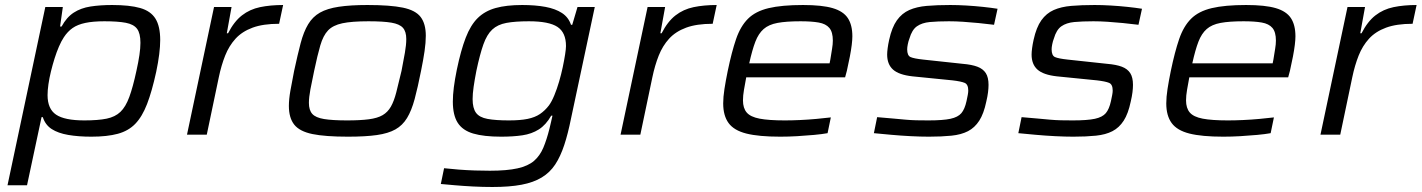

<svg xmlns="http://www.w3.org/2000/svg" viewBox="-20 -538 5679 767"><path d="M10 202 161 -510H231L220 -432H226Q246 -469 274.5 -487.5Q303 -506 341.5 -512Q380 -518 428 -518Q498 -518 540 -506Q582 -494 601 -463.5Q620 -433 620 -378Q620 -353 616 -321Q612 -289 604 -251Q587 -173 567.5 -122.5Q548 -72 520.5 -43.5Q493 -15 450.5 -3.5Q408 8 345 8Q293 8 252.5 1Q212 -6 186.5 -22.5Q161 -39 151 -70H146L88 202ZM317 -57Q372 -57 406 -64Q440 -71 461 -91Q482 -111 496.5 -150.5Q511 -190 525 -255Q533 -291 537 -318.5Q541 -346 541 -367Q541 -405 527.5 -423Q514 -441 482.5 -447Q451 -453 397 -453Q352 -453 321 -446.5Q290 -440 270 -426Q250 -412 235 -389Q225 -374 215.5 -352Q206 -330 198 -304.5Q190 -279 183.5 -252.5Q177 -226 173.5 -201.5Q170 -177 170 -158Q170 -103 204 -80Q238 -57 317 -57Z M727 0 835 -510H905L886 -405H891Q915 -452 946.5 -476.5Q978 -501 1019 -509.5Q1060 -518 1111 -518L1095 -443Q1031 -443 989 -427.5Q947 -412 921 -383.5Q895 -355 879.5 -316Q864 -277 854 -229L806 0Z M1370 8Q1279 8 1228 -2.5Q1177 -13 1155.5 -40Q1134 -67 1134 -115Q1134 -141 1140 -175.5Q1146 -210 1155 -255Q1169 -320 1181 -365.5Q1193 -411 1211 -441Q1229 -471 1258 -487.5Q1287 -504 1333.5 -511Q1380 -518 1448 -518Q1539 -518 1589.5 -507.5Q1640 -497 1660.5 -470Q1681 -443 1681 -395Q1681 -368 1676 -333.5Q1671 -299 1662 -255Q1649 -189 1636.5 -142.5Q1624 -96 1606 -66.5Q1588 -37 1559.5 -21Q1531 -5 1485.5 1.5Q1440 8 1370 8ZM1366 -57Q1419 -57 1453.5 -61.5Q1488 -66 1508.5 -78Q1529 -90 1541.5 -112Q1554 -134 1563 -169Q1572 -204 1584 -255Q1592 -296 1597.5 -327.5Q1603 -359 1603 -382Q1603 -412 1589.5 -427Q1576 -442 1543.5 -447.5Q1511 -453 1452 -453Q1385 -453 1347.5 -445Q1310 -437 1290.5 -416.5Q1271 -396 1259.5 -356.5Q1248 -317 1235 -255Q1226 -213 1220 -181Q1214 -149 1214 -127Q1214 -98 1227.5 -83Q1241 -68 1274.5 -62.5Q1308 -57 1366 -57Z M1947 209Q1909 209 1870 207Q1831 205 1797 202Q1763 199 1741 197L1754 134Q1781 137 1813 139.5Q1845 142 1877.5 143Q1910 144 1937 144Q2005 144 2047.5 134.5Q2090 125 2113.5 104.5Q2137 84 2150.5 52Q2164 20 2175 -24Q2178 -38 2181.5 -51.5Q2185 -65 2187 -76H2182Q2161 -39 2132.5 -21Q2104 -3 2067 2.5Q2030 8 1982 8Q1913 8 1870.5 -4.5Q1828 -17 1808.5 -47.5Q1789 -78 1789 -132Q1789 -158 1793 -189.5Q1797 -221 1805 -260Q1821 -337 1840.5 -387.5Q1860 -438 1888.5 -466Q1917 -494 1960 -506Q2003 -518 2066 -518Q2119 -518 2159 -510.5Q2199 -503 2225 -486Q2251 -469 2261 -439H2266L2287 -510H2356L2261 -64Q2249 -4 2234 41.5Q2219 87 2198 119Q2177 151 2144 171Q2111 191 2063 200Q2015 209 1947 209ZM2013 -57Q2058 -57 2087.5 -63Q2117 -69 2137 -82.5Q2157 -96 2173 -117Q2184 -132 2194.5 -157.5Q2205 -183 2213.5 -212Q2222 -241 2228 -269.5Q2234 -298 2237.5 -320.5Q2241 -343 2241 -354Q2241 -408 2207 -430.5Q2173 -453 2093 -453Q2038 -453 2003 -446.5Q1968 -440 1946.5 -420Q1925 -400 1911 -360.5Q1897 -321 1883 -255Q1876 -219 1872 -191Q1868 -163 1868 -142Q1868 -106 1881.5 -87.5Q1895 -69 1927.5 -63Q1960 -57 2013 -57Z M2459 0 2567 -510H2637L2618 -405H2623Q2647 -452 2678.5 -476.5Q2710 -501 2751 -509.5Q2792 -518 2843 -518L2827 -443Q2763 -443 2721 -427.5Q2679 -412 2653 -383.5Q2627 -355 2611.5 -316Q2596 -277 2586 -229L2538 0Z M3097 8Q3011 8 2961.5 -4.5Q2912 -17 2890.5 -46.5Q2869 -76 2869 -125Q2869 -150 2874 -182.5Q2879 -215 2887 -254Q2903 -331 2920.5 -382Q2938 -433 2968 -463Q2998 -493 3050.5 -505.5Q3103 -518 3188 -518Q3264 -518 3306.5 -505.5Q3349 -493 3367 -465.5Q3385 -438 3385 -393Q3385 -379 3382.5 -358.5Q3380 -338 3375 -312Q3370 -286 3363 -255L3356 -229H2961Q2956 -202 2952 -179Q2948 -156 2948 -137Q2948 -106 2963 -88.5Q2978 -71 3014.5 -64Q3051 -57 3115 -57Q3143 -57 3176 -58.5Q3209 -60 3241.5 -63Q3274 -66 3299 -69L3286 -6Q3264 -2 3231.5 1Q3199 4 3164.5 6Q3130 8 3097 8ZM2973 -285H3294L3297 -300Q3301 -326 3304 -343.5Q3307 -361 3307 -376Q3307 -410 3293 -426.5Q3279 -443 3250.5 -448Q3222 -453 3178 -453Q3121 -453 3086 -446.5Q3051 -440 3030.5 -422Q3010 -404 2997.5 -371.5Q2985 -339 2973 -285Z M3691 8Q3658 8 3618.5 6Q3579 4 3540.5 0.5Q3502 -3 3471 -6L3484 -70Q3521 -67 3548 -64.5Q3575 -62 3597 -60Q3619 -58 3640.5 -57.5Q3662 -57 3689 -57Q3747 -57 3777 -63.5Q3807 -70 3820.5 -86Q3834 -102 3841 -134Q3844 -148 3846 -158.5Q3848 -169 3848 -176Q3848 -201 3833.5 -207Q3819 -213 3785 -217L3625 -233Q3571 -239 3547.5 -260Q3524 -281 3524 -320Q3524 -330 3526 -345.5Q3528 -361 3532 -379Q3543 -429 3563 -457Q3583 -485 3612.5 -498Q3642 -511 3682.5 -514.5Q3723 -518 3776 -518Q3806 -518 3840 -516Q3874 -514 3907 -510.5Q3940 -507 3965 -503L3951 -439Q3920 -443 3888.5 -446Q3857 -449 3827.5 -451Q3798 -453 3771 -453Q3726 -453 3694.5 -450Q3663 -447 3643 -433Q3623 -419 3613 -384Q3609 -374 3606.5 -361.5Q3604 -349 3604 -341Q3604 -316 3617.5 -310Q3631 -304 3668 -300L3826 -283Q3862 -280 3884.5 -271.5Q3907 -263 3918 -246Q3929 -229 3929 -199Q3929 -186 3927 -169.5Q3925 -153 3920 -132Q3910 -84 3892 -56Q3874 -28 3847 -14Q3820 0 3781 4Q3742 8 3691 8Z M4268 8Q4235 8 4195.5 6Q4156 4 4117.5 0.5Q4079 -3 4048 -6L4061 -70Q4098 -67 4125 -64.5Q4152 -62 4174 -60Q4196 -58 4217.5 -57.5Q4239 -57 4266 -57Q4324 -57 4354 -63.5Q4384 -70 4397.5 -86Q4411 -102 4418 -134Q4421 -148 4423 -158.5Q4425 -169 4425 -176Q4425 -201 4410.5 -207Q4396 -213 4362 -217L4202 -233Q4148 -239 4124.5 -260Q4101 -281 4101 -320Q4101 -330 4103 -345.5Q4105 -361 4109 -379Q4120 -429 4140 -457Q4160 -485 4189.5 -498Q4219 -511 4259.5 -514.5Q4300 -518 4353 -518Q4383 -518 4417 -516Q4451 -514 4484 -510.5Q4517 -507 4542 -503L4528 -439Q4497 -443 4465.5 -446Q4434 -449 4404.5 -451Q4375 -453 4348 -453Q4303 -453 4271.5 -450Q4240 -447 4220 -433Q4200 -419 4190 -384Q4186 -374 4183.5 -361.5Q4181 -349 4181 -341Q4181 -316 4194.5 -310Q4208 -304 4245 -300L4403 -283Q4439 -280 4461.5 -271.5Q4484 -263 4495 -246Q4506 -229 4506 -199Q4506 -186 4504 -169.5Q4502 -153 4497 -132Q4487 -84 4469 -56Q4451 -28 4424 -14Q4397 0 4358 4Q4319 8 4268 8Z M4867 8Q4781 8 4731.5 -4.5Q4682 -17 4660.5 -46.5Q4639 -76 4639 -125Q4639 -150 4644 -182.5Q4649 -215 4657 -254Q4673 -331 4690.5 -382Q4708 -433 4738 -463Q4768 -493 4820.5 -505.5Q4873 -518 4958 -518Q5034 -518 5076.5 -505.5Q5119 -493 5137 -465.5Q5155 -438 5155 -393Q5155 -379 5152.5 -358.5Q5150 -338 5145 -312Q5140 -286 5133 -255L5126 -229H4731Q4726 -202 4722 -179Q4718 -156 4718 -137Q4718 -106 4733 -88.5Q4748 -71 4784.5 -64Q4821 -57 4885 -57Q4913 -57 4946 -58.5Q4979 -60 5011.5 -63Q5044 -66 5069 -69L5056 -6Q5034 -2 5001.5 1Q4969 4 4934.5 6Q4900 8 4867 8ZM4743 -285H5064L5067 -300Q5071 -326 5074 -343.5Q5077 -361 5077 -376Q5077 -410 5063 -426.5Q5049 -443 5020.5 -448Q4992 -453 4948 -453Q4891 -453 4856 -446.5Q4821 -440 4800.5 -422Q4780 -404 4767.5 -371.5Q4755 -339 4743 -285Z M5255 0 5363 -510H5433L5414 -405H5419Q5443 -452 5474.5 -476.5Q5506 -501 5547 -509.5Q5588 -518 5639 -518L5623 -443Q5559 -443 5517 -427.5Q5475 -412 5449 -383.5Q5423 -355 5407.5 -316Q5392 -277 5382 -229L5334 0Z"/></svg>

Font: Saira Expanded
Style: Italic
Weight: 400
Width: 7
Italic angle: -12°
Designer: Hector Gatti with collaboration of the Omnibus-Type team
Foundry: Omnibus-Type
Version: Version 1.101